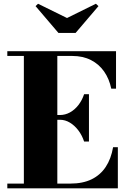

<svg xmlns="http://www.w3.org/2000/svg" viewBox="-20 -1030 699 1050"><path d="M20 0V-26H110.5V-724H20V-750H614.5V-545H588.5Q577.5 -598.5 549.5 -638.8Q521.5 -679 477.5 -701.5Q433.5 -724 375 -724H293.5V-26H364.5Q433 -26 481 -49.5Q529 -73 558.2 -117.2Q587.5 -161.5 598.5 -225H624.5V0ZM440 -256Q429 -289.5 408.8 -316.5Q388.5 -343.5 362.5 -359.2Q336.5 -375 308 -375H274V-401H308Q336.5 -401 362.5 -415.2Q388.5 -429.5 408.8 -455.5Q429 -481.5 440 -515H466.5V-256ZM299.5 -850 174.5 -996.5 188 -1009.5 346.5 -931.5 504.5 -1009.5 518.5 -996.5 393.5 -850Z"/></svg>

Font: Bodoni Moda 9pt ExtraBold
Style: Regular
Weight: 800
Designer: Owen Earl
Foundry: indestructible type
Version: Version 2.005